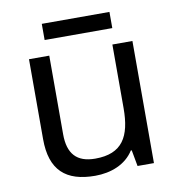

<svg xmlns="http://www.w3.org/2000/svg" viewBox="-78 -815 774 830"><g transform="rotate(-10 309.0 -399.5)"><path d="M457 -743H160V-672H457ZM533 -602H445V-323C445 -198 406 -129 287 -129C206 -129 168 -171 168 -257V-602H79V-251C79 -115 145 -56 274 -56C343 -56 409 -81 444 -137H448L461 -66H533Z"/></g></svg>

Font: Noto Sans Malayalam UI
Style: Regular
Weight: 400
Designer: Jelle Bosma - Monotype Design Team
Foundry: Monotype Imaging Inc.
Version: Version 2.104